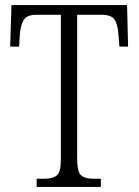

<svg xmlns="http://www.w3.org/2000/svg" viewBox="-20 -734 544 754"><path d="M124 0V-32H153Q187 -32 203 -45Q219 -58 219 -108V-676H124Q86 -676 73.5 -656Q61 -636 58 -599L55 -551H20L25 -714H479L483 -551H449L445 -599Q443 -636 430.5 -656Q418 -676 379 -676H283V-111Q283 -59 298.5 -45.5Q314 -32 348 -32H376V0Z"/></svg>

Font: Noto Serif Tamil Condensed Light
Style: Regular
Weight: 300
Width: 3
Designer: Indian Type Foundry, Tom Grace, and the Monotype Design Team
Foundry: Monotype Imaging Inc.
Version: Version 2.004; ttfautohint (v1.8.4.7-5d5b)